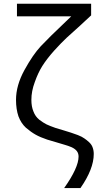

<svg xmlns="http://www.w3.org/2000/svg" viewBox="-20 -751 569 1001"><path d="M63.5 -230.5Q63.5 -305.7 107.4 -385.7Q151.4 -465.8 192.4 -509.8Q234.4 -554.7 323.2 -638.7Q341.8 -657.2 351.6 -666Q256.8 -666 68.4 -666Q68.4 -682.6 68.4 -731.4Q165 -731.4 455.1 -731.4Q455.1 -715.8 455.1 -670.9Q440.4 -657.2 398.4 -618.2Q355.5 -580.1 328.1 -554.7Q300.8 -529.3 261.7 -486.3Q223.6 -443.4 200.2 -406.2Q177.7 -370.1 161.1 -322.3Q143.6 -275.4 143.6 -230.5Q143.6 -195.3 154.3 -169.9Q164.1 -143.6 184.6 -127Q205.1 -111.3 222.7 -102.5Q241.2 -93.8 269.5 -84Q282.2 -80.1 308.6 -72.3Q335.9 -64.5 349.6 -59.6Q364.3 -54.7 385.7 -46.9Q408.2 -38.1 419.9 -29.3Q431.6 -21.5 444.3 -9.8Q458 2.9 462.9 17.6Q468.8 33.2 468.8 51.8Q468.8 129.9 399.4 229.5Q371.1 229.5 314.5 229.5Q389.6 123 389.6 65.4Q389.6 48.8 380.9 37.1Q372.1 25.4 353.5 16.6Q335 8.8 317.4 3.9Q299.8 -2 271.5 -9.8Q243.2 -17.6 225.6 -23.4Q190.4 -35.2 166 -48.8Q141.6 -62.5 115.2 -85Q89.8 -108.4 76.2 -144.5Q63.5 -181.6 63.5 -230.5Z"/></svg>

Font: Gothic A1
Style: Regular
Weight: 400
Designer: HanYang I&C Co.,Ltd.
Version: Version 2.50